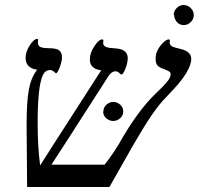

<svg xmlns="http://www.w3.org/2000/svg" viewBox="-20 -744 792 765"><path d="M384 -465 382 -464Q338 -470 338 -507Q338 -533 356 -560Q374 -587 387 -587Q392 -587 392 -582L391 -573Q391 -556 419 -553L443 -551Q489 -547 489 -512Q489 -495 480 -471Q471 -447 463 -447L460 -449Q449 -460 441 -460Q424 -460 411 -439L255 -196L185 -88H397Q438 -140 472 -202Q537 -310 598 -369Q632 -401 645 -417Q660 -435 660 -449Q660 -456 651 -461Q645 -464 631 -470Q615 -474 607 -484Q600 -492 600 -510Q600 -530 609 -546Q619 -564 631 -575Q644 -587 652 -587Q657 -587 657 -581L656 -576Q656 -560 676 -555L703 -548Q742 -538 742 -509Q742 -486 721 -451Q700 -416 643 -358Q616 -331 585 -286Q556 -244 512 -168L416 1H88L86 -249Q86 -338 95 -387Q104 -436 128 -466Q103 -470 92 -483Q82 -494 82 -513Q82 -538 99 -564Q115 -589 129 -589Q132 -589 132 -584L131 -574Q131 -560 143 -556Q154 -552 172 -552Q206 -552 216 -543Q227 -534 227 -516Q227 -500 218 -476Q209 -452 203 -452Q202 -452 200 -454Q189 -465 180 -465Q160 -465 150 -443Q140 -420 135 -374Q130 -322 130 -256Q130 -158 140 -85L189 -162Q322 -368 384 -465ZM391 -300H392Q392 -316 404 -327Q417 -338 431 -338Q446 -338 459 -327Q471 -316 471 -300Q471 -284 459 -273Q446 -262 431 -262Q416 -262 403 -273Q391 -284 391 -300ZM674 -684H672Q672 -700 684 -712Q696 -724 712 -724Q728 -724 740 -712Q752 -700 752 -684Q752 -668 740 -656Q728 -644 712 -644Q696 -644 685 -656Q674 -669 674 -684Z"/></svg>

Font: Libra Serif Modern
Style: Italic
Weight: 400
Italic angle: -12°
Designer: Stefan Peev, Context Ltd
Foundry: Stefan Peev, Context Ltd
Version: Version 1.000